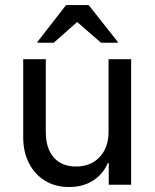

<svg xmlns="http://www.w3.org/2000/svg" viewBox="-20 -736 618 765"><path d="M255 9.2Q200.8 9.2 159.6 -15.8Q118.3 -40.8 95.4 -85.8Q72.5 -130.8 72.5 -189.2V-500H162.5V-209.2Q162.5 -145 194.2 -108.8Q225.8 -72.5 282.5 -72.5Q341.7 -72.5 377.1 -110.4Q412.5 -148.3 412.5 -210V-500H502.5V0H413.3V-86.7H410Q389.2 -40 349.2 -15.4Q309.2 9.2 255 9.2ZM129.2 -565.8V-569.2L243.3 -715.8H333.3L449.2 -569.2V-565.8H382.5L287.5 -648.3L194.2 -565.8Z"/></svg>

Font: Funnel Sans Light
Style: Regular
Weight: 400
Version: Version 1.000